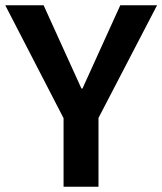

<svg xmlns="http://www.w3.org/2000/svg" viewBox="-22 -711 618 731"><path d="M353 -262V0H220V-261L-2 -691H144L288 -374H292L436 -691H576Z"/></svg>

Font: Qnwhxotralxmqkhsjrfbfhwcoqn
Style: Regular
Weight: 500
Designer: Carrois Corporate & Edenspiekermann
Foundry: Carrois Corporate GbR & Edenspiekermann AG
Version: Version 2.001